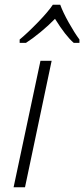

<svg xmlns="http://www.w3.org/2000/svg" viewBox="-20 -786 353 806"><path d="M85 0H37.1L149.9 -530.8H196.8ZM313.5 -606H289.6Q255.4 -635.3 210.9 -707Q184.1 -679.2 149.9 -651.1Q115.7 -623 88.9 -606H62.5V-620.1Q95.7 -647.5 139.4 -692.6Q183.1 -737.8 201.7 -766.1H232.9Q244.1 -734.9 268.3 -691.7Q292.5 -648.4 313.5 -620.1Z"/></svg>

Font: CAA NEO Sans Light
Style: Italic
Weight: 300
Italic angle: -12°
Version: Version 1.10